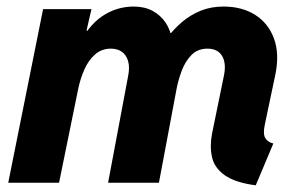

<svg xmlns="http://www.w3.org/2000/svg" viewBox="-20 -553 907 581"><path d="M753.9 7.8Q691.4 -0.5 660.2 -22.7Q628.9 -44.9 621.6 -77.4Q614.3 -109.9 621.6 -148.4L657.7 -324.7Q661.6 -343.8 659.9 -358.9Q658.2 -374 651.6 -384.5Q645 -395 634 -400.4Q623 -405.8 607.9 -405.8Q578.1 -405.8 559.3 -386.5Q540.5 -367.2 530 -339.1Q519.5 -311 514.6 -285.6L460.9 0H307.1L367.7 -322.8Q373 -349.1 367.7 -367.9Q362.3 -386.7 348.9 -396.2Q335.4 -405.8 315.4 -405.8Q287.6 -405.8 267.6 -388.2Q247.6 -370.6 235.4 -342.8Q223.1 -314.9 216.8 -284.7L158.7 0H4.9L110.4 -525.4H256.8L241.7 -460H264.6L212.4 -407.2Q246.1 -475.1 289.6 -504.2Q333 -533.2 384.8 -533.2Q417 -533.2 441.4 -520.3Q465.8 -507.3 481.2 -484.4Q496.6 -461.4 500.5 -431.2L476.6 -453.1H514.6L487.8 -440.9Q505.9 -464.8 530.5 -486.1Q555.2 -507.3 586.7 -520.3Q618.2 -533.2 656.2 -533.2Q711.9 -533.2 752 -508.1Q792 -482.9 809.1 -436.3Q826.2 -389.6 813 -326.2L781.2 -175.3Q775.4 -147.5 782.7 -135.3Q790 -123 807.1 -118.7Z"/></svg>

Font: Reddit Sans ExtraBold
Style: Italic
Weight: 800
Italic angle: -11.25°
Designer: Stephen Hutchings
Version: Version 1.013